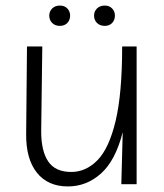

<svg xmlns="http://www.w3.org/2000/svg" viewBox="-20 -662 590 690"><path d="M224 8Q152 8 112.5 -41.5Q73 -91 74 -181L77 -495H132L128 -190Q128 -119 153.5 -81.5Q179 -44 236 -44Q289 -44 330.5 -86.5Q372 -129 395.5 -227.5Q419 -326 419 -495H471V0H416L421 -187Q395 -85 343 -38.5Q291 8 224 8ZM195 -569Q178 -569 167.5 -579.5Q157 -590 157 -606Q157 -621 167.5 -631.5Q178 -642 195 -642Q212 -642 222 -631.5Q232 -621 232 -606Q232 -590 222 -579.5Q212 -569 195 -569ZM357 -569Q339 -569 328.5 -579.5Q318 -590 318 -606Q318 -621 328.5 -631.5Q339 -642 357 -642Q373 -642 383 -631.5Q393 -621 393 -606Q393 -590 383 -579.5Q373 -569 357 -569Z"/></svg>

Font: Livvic Light
Style: Regular
Weight: 300
Designer: Jacques Le Bailly, Baron von Fonthausen
Version: Version 1.001; ttfautohint (v1.8.2)